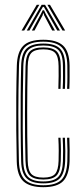

<svg xmlns="http://www.w3.org/2000/svg" viewBox="-20 -771 350 797"><path d="M159.8 6Q104.5 6 77.8 -17.8Q51 -41.5 49.5 -101.2Q48 -161.8 47.5 -229.8Q47 -297.8 47.5 -366.4Q48 -435 49.8 -497.5Q51.2 -554.2 75.9 -580.1Q100.5 -606 159.5 -606Q215.2 -606 241.6 -581.9Q268 -557.8 268.8 -498.8Q268.8 -479 268.9 -453.6Q269 -428.2 267.8 -402H258.5Q259.8 -426.2 259.8 -451.6Q259.8 -477 259.5 -498.5Q258.8 -552.2 235.6 -575.1Q212.5 -598 159.5 -598Q104.5 -598 82.4 -573.9Q60.2 -549.8 58.8 -497Q56.2 -402.8 56.2 -298.4Q56.2 -194 58.5 -101.8Q60 -46.8 84.1 -24.4Q108.2 -2 159.8 -2Q212 -2 234.8 -24.6Q257.5 -47.2 259.5 -101.5Q260.2 -122.5 260.1 -145.4Q260 -168.2 258.5 -199.2H267.8Q268.8 -173.8 269.1 -150.2Q269.5 -126.8 268.8 -101.2Q266.5 -44 241.9 -19Q217.2 6 159.8 6ZM159.8 -9.8Q111.8 -9.8 90.4 -30.9Q69 -52 67.8 -102Q66.2 -165.5 65.8 -234.9Q65.2 -304.2 65.8 -371.6Q66.2 -439 67.8 -496.5Q69 -550 91 -570.1Q113 -590.2 159.5 -590.2Q207.8 -590.2 228.8 -569.4Q249.8 -548.5 250.5 -498Q250.5 -479.5 250.6 -454.9Q250.8 -430.2 249.5 -402H240.2Q241.8 -431 241.6 -456.1Q241.5 -481.2 241.2 -498Q241 -545.2 222 -563.8Q203 -582.2 159.5 -582.2Q116.8 -582.2 97.4 -563.8Q78 -545.2 76.8 -496Q75.5 -444.5 74.8 -378Q74 -311.5 74.4 -240.2Q74.8 -169 76.5 -103.8Q77.5 -55.8 96.6 -36.8Q115.8 -17.8 159.8 -17.8Q203.5 -17.8 221.6 -36.5Q239.8 -55.2 241.2 -102Q242 -122 241.9 -145.2Q241.8 -168.5 240.2 -199.2H249.5Q251 -166 251.1 -143.8Q251.2 -121.5 250.5 -102Q248.2 -51.5 228.2 -30.6Q208.2 -9.8 159.8 -9.8ZM159.8 -25.8Q120.5 -25.8 103.6 -42.6Q86.8 -59.5 85.8 -104Q83.5 -194.2 83.6 -298.4Q83.8 -402.5 86 -495.8Q87 -540.2 103.5 -557.2Q120 -574.2 159.5 -574.2Q199 -574.2 215.5 -557.4Q232 -540.5 232.2 -497.5Q232.5 -477 232.5 -453.9Q232.5 -430.8 231.2 -402H222.2Q223.5 -431.8 223.4 -455Q223.2 -478.2 223.2 -497.2Q222.8 -535.5 209.2 -550.9Q195.8 -566.2 159.5 -566.2Q124 -566.2 109.9 -551Q95.8 -535.8 95 -495.5Q93 -411.2 92.8 -309.5Q92.5 -207.8 95 -103.8Q95.8 -64.8 109.6 -49.2Q123.5 -33.8 159.8 -33.8Q195.5 -33.8 208.8 -49.1Q222 -64.5 223.2 -103.2Q223.8 -124.2 223.8 -146.4Q223.8 -168.5 222.2 -199.2H231.2Q232.8 -168 232.9 -144.9Q233 -121.8 232.2 -102.8Q230.8 -59.5 214.9 -42.6Q199 -25.8 159.8 -25.8ZM69.5 -644.2 132.5 -751H143.2L80.5 -644.2ZM91 -644.2 152.8 -751H167L229 -644.2H217.8L170 -728.8L162 -742.5H158L150 -728.8L102 -644.2ZM239.5 -644.2 176.8 -751H187.5L250.5 -644.2ZM112.2 -644.2 150.5 -714.5 157.2 -728.5H162.8L169.2 -714.5L208 -644.2H196.8L163.2 -707.5L161.2 -715.5H158.8L156.8 -707.5L123.2 -644.2Z"/></svg>

Font: Big Shoulders Inline Display Light
Style: Regular
Weight: 300
Designer: Patric King
Foundry: XO Type Co
Version: Version 1.000